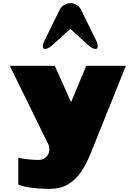

<svg xmlns="http://www.w3.org/2000/svg" viewBox="-20 -1032 846 1240"><path d="M564.9 -40Q538.6 25.9 503.9 77.4Q469.2 128.9 419.9 158.4Q370.6 188 299.8 188Q241.7 188 186.5 180.9Q131.3 173.8 98.1 160.2V-13.2Q119.6 -7.8 157.7 -3.4Q195.8 1 228 1Q260.3 1 279.5 -19.3Q298.8 -39.6 298.8 -67.9Q298.8 -74.7 297.6 -81.5Q296.4 -88.4 293.9 -96.2L43 -606.9H334L439 -372.1L537.1 -606.9H793ZM364.7 -967.8Q375 -989.3 394.8 -1000.5Q414.6 -1011.7 435.1 -1011.7Q455.1 -1011.7 473.9 -1001.2Q492.7 -990.7 503.9 -967.8L604 -764.2Q608.9 -754.4 609.9 -746.6Q610.8 -738.8 610.8 -732.9Q610.8 -715.8 596.7 -715.8Q576.7 -715.8 544.9 -745.1L434.1 -845.7L323.7 -745.1Q291.5 -715.8 272 -715.8Q256.8 -715.8 256.8 -732.9Q256.8 -738.8 258.5 -746.6Q260.3 -754.4 264.6 -764.2Z"/></svg>

Font: Rammetto One
Style: Regular
Weight: 400
Designer: Vernon Adams
Foundry: Vernon Adams
Version: Version 1.100; ttfautohint (v1.8.4.7-5d5b)